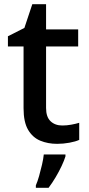

<svg xmlns="http://www.w3.org/2000/svg" viewBox="-20 -680 425 921"><path d="M279 -78Q300 -78 322 -82Q344 -86 360 -91V-9Q343 -1 313.5 4.5Q284 10 254 10Q210 10 173.5 -5Q137 -20 115 -57Q93 -94 93 -161V-457H18V-506L97 -546L135 -660H201V-539H355V-457H201V-162Q201 -119 222.5 -98.5Q244 -78 279 -78ZM294 70Q288 90 275.5 116.5Q263 143 247 170Q231 197 213 221H152V209Q160 191 167.5 164.5Q175 138 181.5 110Q188 82 190 61H294Z"/></svg>

Font: Noto Sans Adlam Unjoined Medium
Style: Regular
Weight: 500
Version: Version 3.001